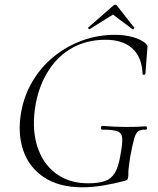

<svg xmlns="http://www.w3.org/2000/svg" viewBox="-20 -784 670 816"><path d="M330 12Q231 12 167 -30.5Q103 -73 78.5 -145.5Q54 -218 70 -308Q83 -380 119.5 -440.5Q156 -501 210 -544.5Q264 -588 330 -612Q396 -636 468 -636Q509 -636 544 -626.5Q579 -617 601 -598Q607 -591 607 -587Q607 -583 606 -575L598 -470Q597 -466 591.5 -466Q586 -466 586 -470Q583 -542 542 -578.5Q501 -615 429 -615Q350 -615 289 -581.5Q228 -548 188 -487Q148 -426 132 -344Q114 -243 137 -166.5Q160 -90 216.5 -47.5Q273 -5 354 -5Q397 -5 424.5 -14Q452 -23 468 -49Q484 -75 492 -126Q501 -174 499.5 -196.5Q498 -219 479 -226Q460 -233 414 -233Q409 -233 409.5 -241Q410 -249 414 -249Q466 -245 509 -244.5Q552 -244 600 -247Q604 -247 604.5 -240Q605 -233 600 -233Q579 -234 568 -226.5Q557 -219 550 -194Q543 -169 533 -116Q528 -83 526.5 -67Q525 -51 525.5 -43.5Q526 -36 524 -28Q523 -22 520.5 -20Q518 -18 512 -16Q468 -4 420.5 4Q373 12 330 12ZM361 -660Q360 -659 356.5 -662Q353 -665 355 -667L460 -759Q464 -764 469.5 -764Q475 -764 478 -759L550 -667Q552 -665 548.5 -661.5Q545 -658 543 -660L460 -722Z"/></svg>

Font: Cormorant Light
Style: Italic
Weight: 300
Italic angle: -10°
Designer: Christian Thalmann (Catharsis Fonts)
Foundry: Catharsis Fonts
Version: Version 4.000